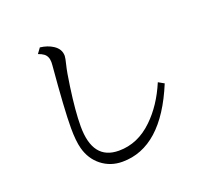

<svg xmlns="http://www.w3.org/2000/svg" viewBox="-137 -960 1274 1170"><g transform="rotate(-20 500.0 -374.5)"><path d="M871.1 -321.8Q722.2 39.1 467.3 39.1Q389.6 39.1 331.5 -6.8Q274.9 -51.8 254.9 -126.5Q241.2 -176.8 241.2 -261.7Q241.2 -379.9 265.6 -659.2Q266.6 -672.9 266.6 -679.2Q266.6 -717.8 241.7 -736.3Q228.5 -746.1 206.1 -753.9L231 -788.1Q279.8 -782.2 314 -759.8Q356 -732.9 356 -688Q356 -675.3 345.2 -631.8Q335 -591.8 322.3 -502Q300.3 -348.1 300.3 -250.5Q300.3 -31.7 469.7 -31.7Q592.8 -31.7 690.9 -127Q778.3 -210.9 834 -342.8Z"/></g></svg>

Font: BIZ UDMincho
Style: Regular
Weight: 400
Monospace: yes
Designer: TypeBank Co., Ltd.
Foundry: Morisawa Inc.
Version: Version 1.06